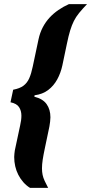

<svg xmlns="http://www.w3.org/2000/svg" viewBox="-20 -763 443 933"><path d="M126 150Q108 139 93.5 122.5Q79 106 69 86.5Q59 67 54 45Q49 23 49 0Q49 -8 50 -16Q51 -24 52 -32L78 -154Q81 -167 82.5 -178.5Q84 -190 84 -201Q84 -225 72.5 -242.5Q61 -260 31 -266L44 -327Q76 -333 94 -346.5Q112 -360 122 -382.5Q132 -405 139 -439L167 -571Q174 -604 188 -630.5Q202 -657 221 -677.5Q240 -698 264 -714.5Q288 -731 315 -743H403Q380 -719 364.5 -700Q349 -681 339 -661Q329 -641 321 -615Q313 -589 305 -550L283 -445Q275 -408 258 -377Q241 -346 214 -325.5Q187 -305 148 -300L147 -293Q188 -283 206.5 -257Q225 -231 225 -193Q225 -183 223.5 -171.5Q222 -160 220 -148L198 -43Q191 -10 187.5 13Q184 36 184 55Q184 72 187 86.5Q190 101 197 116Q204 131 214 150Z"/></svg>

Font: Saira Condensed Black
Style: Italic
Weight: 900
Width: 3
Italic angle: -12°
Designer: Hector Gatti with collaboration of the Omnibus-Type team
Foundry: Omnibus-Type
Version: Version 1.101